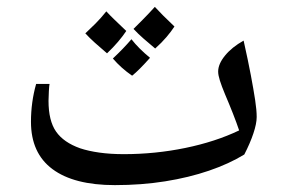

<svg xmlns="http://www.w3.org/2000/svg" viewBox="-20 -538 823 558"><path d="M314 0Q195 0 132.5 -46.5Q70 -93 70 -184Q70 -241 85 -294H124Q123 -290 122 -273Q121 -256 121 -245Q121 -187 143 -155.5Q165 -124 213 -107Q237 -99 269 -94.5Q301 -90 340 -90Q431 -90 518.5 -108Q606 -126 675 -159Q668 -180 657 -208Q646 -236 634 -264Q624 -288 619 -304Q614 -320 614 -330Q614 -352 634 -376.5Q654 -401 688 -420Q701 -362 709 -319.5Q717 -277 721.5 -247.5Q726 -218 726 -198Q726 -179 716.5 -150.5Q707 -122 690 -89Q646 -62 587.5 -42Q529 -22 460 -11Q391 0 314 0ZM291 -383Q271 -400 255.5 -414Q240 -428 228 -441Q242 -454 257.5 -469.5Q273 -485 289 -505Q298 -495 312.5 -481Q327 -467 347 -448Q337 -433 323 -416.5Q309 -400 291 -383ZM431 -397Q413 -412 397 -426Q381 -440 368 -454Q378 -464 394 -480Q410 -496 430 -518Q440 -507 454 -493Q468 -479 487 -461Q478 -447 464 -430.5Q450 -414 431 -397ZM364 -318Q332 -340 308 -368Q323 -382 336.5 -396Q350 -410 362 -424Q383 -397 416 -370Q399 -351 386.5 -338.5Q374 -326 364 -318Z"/></svg>

Font: Noto Naskh Arabic Medium
Style: Regular
Weight: 500
Designer: Monotype Design Team, David Williams, Mohamad Dakak and Nizar Qandah
Foundry: Monotype Imaging Inc.
Version: Version 2.016